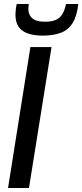

<svg xmlns="http://www.w3.org/2000/svg" viewBox="-20 -934 409 954"><path d="M20 0 131 -700H236L124 0ZM192 -757Q148 -757 117.5 -768Q87 -779 72 -801.5Q57 -824 57 -859Q57 -873 58.5 -887Q60 -901 63 -914H123Q122 -906 121.5 -900Q121 -894 121 -886Q122 -865 133 -851Q144 -837 162 -831.5Q180 -826 203 -826Q237 -826 258 -835.5Q279 -845 290.5 -865Q302 -885 308 -914H369Q362 -853 340.5 -819Q319 -785 282 -771Q245 -757 192 -757Z"/></svg>

Font: Georama ExtraCondensed Thin Medium
Style: Italic
Weight: 500
Italic angle: -9°
Version: Version 1.001